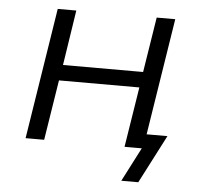

<svg xmlns="http://www.w3.org/2000/svg" viewBox="-48 -543 760 721"><g transform="rotate(5 332.5 -183.0)"><path d="M435 128 501 0H438L447 -54H593L499 128ZM63 0 141 -494H211L179 -286H481L514 -494H584L506 0H436L472 -227H169L133 0Z"/></g></svg>

Font: Nunito Sans 7pt Light
Style: Italic
Weight: 300
Italic angle: -9°
Designer: Vernon Adams
Foundry: Vernon Adams
Version: Version 3.101;gftools[0.9.27]